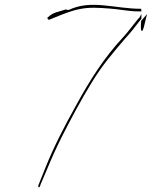

<svg xmlns="http://www.w3.org/2000/svg" viewBox="-20 -709 639 808"><path d="M179 -634C179 -633 180 -629 185 -626H187C194 -629 210 -635 239 -647C270 -659 295 -667 312 -670C356 -680 398 -676 441 -673C478 -671 520 -661 563 -661H575C575 -665 574 -669 574 -672C462 -672 366 -712 271 -668L266 -667L261 -668C258 -670 257 -670 256 -669L233 -662C203 -654 197 -650 179 -634ZM143 67C141 71 141 73 141 74C143 84 148 79 150 70V69L179 1C198 -45 218 -89 239 -131C277 -206 324 -294 365 -360C409 -433 454 -485 506 -546C529 -570 551 -600 574 -629V-630L576 -631C576 -632 575 -632 575 -633V-650L565 -632H563C544 -609 521 -577 497 -551C418 -466 359 -374 296 -258C251 -177 208 -95 171 -3ZM142 70V69ZM574 -621 599 -650 598 -647C587 -602 583 -578 577 -579C571 -579 573 -600 574 -621Z"/></svg>

Font: Stray Cat
Style: HlCnObl
Weight: 100
Version: Version 1.0